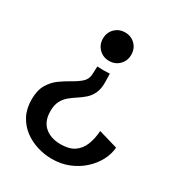

<svg xmlns="http://www.w3.org/2000/svg" viewBox="-173 -653 885 955"><g transform="rotate(30 269.5 -176.0)"><path d="M304.2 -323.7 305.2 -277.8Q306.2 -238.3 294.4 -212.6Q282.7 -187 263.9 -170.4Q245.1 -153.8 223.9 -140.1Q202.6 -126.5 183.8 -111.1Q165 -95.7 153.1 -73Q141.1 -50.3 141.1 -15.1Q141.1 43 175.5 73Q210 103 267.6 103Q315.9 103 345 83.3Q374 63.5 388.2 28.1Q402.3 -7.3 405.3 -52.7L515.1 -20.5Q512.2 17.6 492.7 54.7Q473.1 91.8 439.9 121.8Q406.7 151.9 362.5 169.9Q318.4 188 265.1 188Q223.1 188 181.6 175.3Q140.1 162.6 106.2 137.2Q72.3 111.8 51.8 73Q31.2 34.2 31.2 -18.6Q31.2 -71.3 50.8 -104.5Q70.3 -137.7 99.6 -158.7Q128.9 -179.7 158.2 -195.8Q187.5 -211.9 208.3 -230.2Q229 -248.5 230.5 -277.8L232.4 -323.7Q250 -322.3 268.1 -322.3Q286.1 -322.3 304.2 -323.7ZM268.6 -539.6Q303.2 -539.6 326.4 -516.4Q349.6 -493.2 349.6 -458Q349.6 -423.3 326.4 -399.9Q303.2 -376.5 268.6 -376.5Q233.9 -376.5 210.4 -399.9Q187 -423.3 187 -458Q187 -493.2 210.4 -516.4Q233.9 -539.6 268.6 -539.6Z"/></g></svg>

Font: Schibsted Grotesk Medium
Style: Regular
Weight: 500
Designer: Bakken & Baeck AS, Henrik Kongsvoll
Foundry: Schibsted ASA
Version: Version 1.100;gftools[0.9.25]